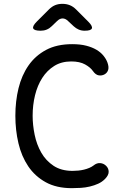

<svg xmlns="http://www.w3.org/2000/svg" viewBox="-20 -970 640 1000"><path d="M60 -367Q60 -443 76.5 -510.5Q93 -578 128.5 -629Q164 -680 220 -710Q276 -740 356 -740Q398 -740 429 -732Q460 -724 482 -711Q504 -698 518 -681Q532 -664 539 -646Q548 -622 543.5 -606.5Q539 -591 525 -583Q511 -575 494.5 -577.5Q478 -580 464 -600Q451 -619 423 -634.5Q395 -650 351 -650Q300 -650 262.5 -626.5Q225 -603 200 -564Q175 -525 162.5 -474Q150 -423 150 -367Q150 -319 160.5 -268Q171 -217 195 -175Q219 -133 259 -106.5Q299 -80 358 -80Q372 -80 387.5 -81.5Q403 -83 417.5 -86.5Q432 -90 445 -95.5Q458 -101 467 -108Q484 -122 502 -120.5Q520 -119 533 -106Q546 -93 546 -75Q546 -57 526 -37Q511 -22 491 -13Q471 -4 448 1.5Q425 7 401 8.5Q377 10 354 10Q274 10 218 -21Q162 -52 127 -104Q92 -156 76 -224Q60 -292 60 -367ZM192 -810Q158 -810 153 -822Q148 -834 172 -858L235 -921Q250 -936 267 -943Q284 -950 305 -950Q326 -950 343.5 -943Q361 -936 376 -921L440 -857Q463 -834 458.5 -822Q454 -810 421 -810Q404 -810 390 -816Q376 -822 364 -833L335 -860Q321 -874 306 -874Q291 -874 277 -860L250 -834Q238 -822 223.5 -816Q209 -810 192 -810Z"/></svg>

Font: Maple Mono NL
Style: Regular
Weight: 400
Monospace: yes
Designer: subframe7536
Version: Version 7.000